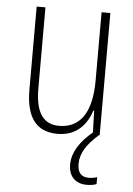

<svg xmlns="http://www.w3.org/2000/svg" viewBox="-53 -636 574 828"><g transform="rotate(5 233.5 -221.5)"><path d="M311 65C311 18 338 -22 388 -66H391V-595H353V-299C353 -157 301 -91 213 -91C146 -91 110 -137 110 -244V-595H72V-236C72 -117 116 -56 209 -56C295 -56 336 -112 355 -170H358L361 -75C308 -32 275 18 275 71C275 123 306 152 354 152C372 152 387 149 396 145V115C389 118 373 121 359 121C327 121 311 102 311 65Z"/></g></svg>

Font: Noto Sans Malayalam UI Condensed ExtraLight
Style: Regular
Weight: 200
Width: 3
Designer: Jelle Bosma - Monotype Design Team
Foundry: Monotype Imaging Inc.
Version: Version 2.104